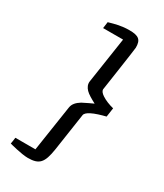

<svg xmlns="http://www.w3.org/2000/svg" viewBox="-229 -937 956 1118"><g transform="rotate(30 249.0 -378.0)"><path d="M379.4 -777.8C379.9 -831.5 358.4 -847.7 297.4 -847.7C243.7 -847.7 207.5 -837.4 163.1 -824.7C163.1 -824.7 158.7 -789.1 157.2 -781.7H291.5L245.1 -474.1C242.2 -454.1 250.5 -436 265.1 -420.9C279.3 -406.2 305.7 -391.1 334.5 -376C334.5 -376 277.8 -350.1 263.7 -341.8C237.8 -325.7 219.7 -307.6 215.8 -281.2L168.9 26.9H34.2C33.7 36.1 27.8 69.3 27.8 69.3C27.8 69.3 111.3 92.3 154.8 92.3C231.4 92.3 254.4 65.9 269.5 -30.8L307.1 -283.2C309.1 -294.4 321.3 -304.7 338.9 -314C364.3 -327.1 400.9 -337.9 432.6 -345.7L441.4 -406.2C412.6 -413.1 381.8 -425.3 360.8 -439.5C345.2 -449.7 335.4 -461.4 335.4 -472.2C335.4 -472.2 378.9 -763.7 379.4 -777.8Z"/></g></svg>

Font: Merriweather
Style: Italic
Weight: 400
Italic angle: -7.5°
Designer: Eben Sorkin
Foundry: Eben Sorkin
Version: Version 1.001